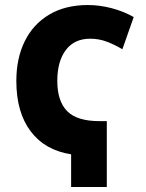

<svg xmlns="http://www.w3.org/2000/svg" viewBox="-20 -744 579 764"><path d="M263 0V-130Q159 -146 102 -221.5Q45 -297 45 -422Q45 -512 78.5 -580Q112 -648 176 -686Q240 -724 330 -724Q376 -724 424 -711.5Q472 -699 512 -676L467 -548Q435 -567 404 -578.5Q373 -590 339 -590Q276 -590 242 -545Q208 -500 208 -422Q208 -342 247 -302Q286 -262 376 -262H405V0Z"/></svg>

Font: Noto Sans Condensed ExtraBold
Style: Regular
Weight: 800
Width: 3
Designer: Monotype Design Team
Foundry: Monotype Imaging Inc.
Version: Version 2.013; ttfautohint (v1.8.4.7-5d5b)